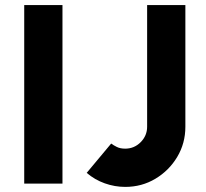

<svg xmlns="http://www.w3.org/2000/svg" viewBox="-20 -720 807 753"><path d="M75 0V-700H225V0ZM471 13Q430 13 390.8 -1Q351.5 -15 320 -42L416 -157Q424.5 -150.5 438 -143.8Q451.5 -137 471 -137Q506.5 -137 531.8 -162.5Q557 -188 557 -223V-700H707V-223Q707 -158 675 -104.5Q643 -51 589.5 -19Q536 13 471 13Z"/></svg>

Font: Urbanist Black
Style: Regular
Weight: 900
Designer: Corey Hu
Foundry: Corey Hu
Version: Version 1.330; ttfautohint (v1.8.4.7-5d5b)